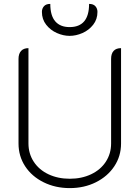

<svg xmlns="http://www.w3.org/2000/svg" viewBox="-20 -956 716 985"><path d="M75 -220V-654Q75 -680 88 -694.5Q101 -709 126 -709V-220Q126 -168 153 -126.5Q180 -85 228.5 -62Q277 -39 338 -39Q399 -39 447.5 -62Q496 -85 523 -126.5Q550 -168 550 -220V-654Q550 -681 563 -695Q576 -709 601 -709V-220Q601 -155 566.5 -103Q532 -51 472 -21Q412 9 338 9Q264 9 203.5 -21Q143 -51 109 -103Q75 -155 75 -220ZM195 -895Q195 -912 205.5 -924Q216 -936 238 -936Q238 -876 263.5 -846.5Q289 -817 337 -817Q437 -817 437 -936Q459 -936 469.5 -924Q480 -912 480 -895Q480 -857 458 -829Q436 -801 403 -786.5Q370 -772 337 -772Q305 -772 272 -786.5Q239 -801 217 -829Q195 -857 195 -895Z"/></svg>

Font: K2D Thin
Style: Regular
Weight: 100
Designer: Katatrad Aksorn Co.,Ltd.
Foundry: Cadson Demak Co.,Ltd.
Version: Version 1.000; ttfautohint (v1.6)